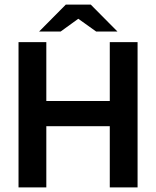

<svg xmlns="http://www.w3.org/2000/svg" viewBox="-20 -809 674 829"><path d="M180 0H60V-627H180V-373H454V-627H574V0H454V-264H180ZM487 -673H395L318 -728L242 -673H149L264 -789H372Z"/></svg>

Font: Blinker SemiBold
Style: Regular
Weight: 600
Designer: Juergen Huber
Foundry: supertype
Version: Version 1.015;PS 1.15;hotconv 1.0.88;makeotf.lib2.5.647800